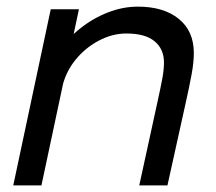

<svg xmlns="http://www.w3.org/2000/svg" viewBox="-20 -559 652 579"><path d="M400 0 455.5 -254.5Q465 -297.5 469.8 -323.8Q474.5 -350 474.5 -370.5Q474.5 -411 446.2 -434.5Q418 -458 361 -458Q318.5 -458 277.5 -436.2Q236.5 -414.5 207 -377.8Q177.5 -341 167.5 -295.5L118.5 -314Q128.5 -361 155.8 -401.8Q183 -442.5 221.8 -473.2Q260.5 -504 305.5 -521.5Q350.5 -539 396 -539Q473.5 -539 519 -502.2Q564.5 -465.5 564.5 -399Q564.5 -371.5 558 -335.8Q551.5 -300 539.5 -246.5L485 0ZM20 0 133 -531H218L105 0Z"/></svg>

Font: Epilogue
Style: Italic
Weight: 400
Italic angle: -12°
Designer: Tyler Finck
Foundry: Etcetera Type Co
Version: Version 2.112